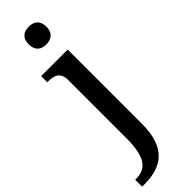

<svg xmlns="http://www.w3.org/2000/svg" viewBox="-349 -760 996 996"><g transform="rotate(-45 149.0 -261.5)"><path d="M157 -633C192 -633 222 -651 222 -698C222 -746 192 -763 157 -763C120 -763 92 -746 92 -698C92 -651 120 -633 157 -633ZM-14 240H3C128 240 216 187 216 8V-536H21V-491H25C68 -491 106 -482 106 -423V6C106 146 65 189 -7 189H-14Z"/></g></svg>

Font: Noto Serif Myanmar Medium
Style: Regular
Weight: 500
Designer: Ben Mitchell and the Monotype Design Team
Foundry: Monotype Imaging Inc.
Version: Version 2.106